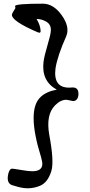

<svg xmlns="http://www.w3.org/2000/svg" viewBox="-20 -801 490 1045"><path d="M378 -251 342 -258Q309 -258 280 -228Q229 -177 248 -68Q275 75 260 128Q241 192 198 210Q141 234 78 216Q59 210 50 208Q17 200 23 156Q25 140 31 128.5Q37 117 45.5 117Q54 117 94 124Q134 131 156 131Q206 131 210 97Q212 84 204 56Q123 -203 202 -274Q233 -303 289 -313Q204 -360 217 -465Q221 -496 237.5 -551.5Q254 -607 256 -627Q261 -663 236.5 -680Q212 -697 179 -698Q201 -661 201 -631Q201 -623 194 -623Q192 -623 186 -625Q41 -687 45 -722Q46 -729 64 -757Q64 -757 62 -768Q64 -781 213 -781Q271 -781 316 -718Q361 -655 341 -605Q292 -495 282 -428Q269 -324 356 -324L376 -325Q392 -325 399.5 -316Q407 -307 407 -290Q407 -273 399.5 -262Q392 -251 378 -251Z"/></svg>

Font: Devonshire
Style: Regular
Weight: 400
Designer: Astigmatic (AOETI)
Foundry: Astigmatic (AOETI)
Version: Version 1.001